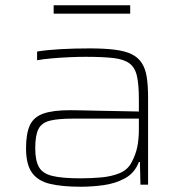

<svg xmlns="http://www.w3.org/2000/svg" viewBox="-20 -702 700 730"><path d="M287 8Q216 8 170 -3Q124 -14 101.5 -45.5Q79 -77 79 -138Q79 -194 93.5 -225.5Q108 -257 144.5 -270Q181 -283 246 -283Q258 -283 287 -282.5Q316 -282 354.5 -281Q393 -280 433 -279.5Q473 -279 508 -278V-324Q508 -381 500.5 -413.5Q493 -446 471.5 -461.5Q450 -477 410 -481.5Q370 -486 305 -486Q279 -486 244 -484.5Q209 -483 176 -480Q143 -477 121 -473V-506Q156 -512 208 -515Q260 -518 321 -518Q377 -518 416.5 -513Q456 -508 480.5 -496Q505 -484 519 -462.5Q533 -441 538 -408.5Q543 -376 543 -330V0H514L512 -86H508Q492 -44 455 -24Q418 -4 373.5 2Q329 8 287 8ZM286 -24Q327 -24 365.5 -27.5Q404 -31 434.5 -43.5Q465 -56 480 -84Q496 -114 502 -143.5Q508 -173 508 -210V-251H257Q200 -251 169 -243Q138 -235 126 -211Q114 -187 114 -138Q114 -92 128 -67Q142 -42 179.5 -33Q217 -24 286 -24ZM184 -650V-682H475V-650Z"/></svg>

Font: Saira Expanded Thin
Style: Regular
Weight: 250
Width: 7
Designer: Hector Gatti with collaboration of the Omnibus-Type team
Foundry: Omnibus-Type
Version: Version 1.101